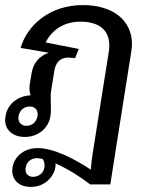

<svg xmlns="http://www.w3.org/2000/svg" viewBox="-27 -536 601 762"><path d="M90.8 -113.3C110.8 -113.3 122.5 -100.8 122.5 -82.5C122.5 -80 121.7 -77.5 121.7 -75C118.3 -52.5 100.8 -36.7 78.3 -36.7C58.3 -36.7 45.8 -50 45.8 -68.3C45.8 -70.8 46.7 -72.5 46.7 -75C50 -97.5 68.3 -113.3 90.8 -113.3ZM302.5 -515.8C166.7 -515.8 80.8 -433.3 55 -346.7V-345.8L166.7 -326.7C129.2 -314.2 105 -286.7 98.3 -245L90.8 -200C90 -195 90 -190 90 -185C90 -175 91.7 -165.8 94.2 -157.5C45 -155.8 2.5 -124.2 -5 -75C-5.8 -70 -6.7 -65 -6.7 -60C-6.7 -18.3 25.8 7.5 71.7 7.5C122.5 7.5 165 -25 173.3 -75C175 -85 175 -95 175 -103.3C175 -119.2 174.2 -132.5 174.2 -147.5C174.2 -155.8 174.2 -165 175.8 -175L188.3 -253.3C193.3 -286.7 210.8 -307.5 244.2 -307.5C254.2 -307.5 269.2 -305 270.8 -305L285.8 -341.7L154.2 -367.5C180 -419.2 228.3 -450 292.5 -450C362.5 -450 406.7 -419.2 406.7 -356.7C406.7 -349.2 406.7 -340.8 405 -332.5L342.5 62.5C337.5 91.7 335 117.5 333.3 137.5C267.5 93.3 185 51.7 122.5 51.7C70 51.7 30 83.3 22.5 129.2C21.7 133.3 21.7 137.5 21.7 141.7C21.7 179.2 49.2 205.8 95.8 205.8C151.7 205.8 186.7 164.2 192.5 129.2C193.3 123.3 194.2 117.5 193.3 112.5C240 133.3 292.5 165.8 330.8 195.8H410.8L431.7 62.5L494.2 -332.5C495.8 -342.5 496.7 -352.5 496.7 -361.7C496.7 -453.3 423.3 -515.8 302.5 -515.8ZM142.5 95C146.7 101.7 150 109.2 150 120C150 122.5 150 125.8 149.2 129.2C145.8 150 127.5 165.8 104.2 165.8C88.3 165.8 74.2 156.7 74.2 136.7C74.2 134.2 74.2 131.7 75 129.2C79.2 102.5 100.8 91.7 119.2 91.7C126.7 91.7 133.3 93.3 142.5 95Z"/></svg>

Font: Boon Medium
Style: Italic
Weight: 500
Italic angle: -9°
Designer: Sungsit Sawaiwan
Foundry: FontUni
Version: Version 3.0